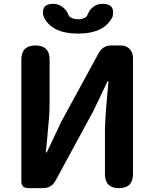

<svg xmlns="http://www.w3.org/2000/svg" viewBox="-20 -976 801 996"><path d="M202.1 0H127Q90.8 0 90.8 -36.1V-667Q90.8 -740.2 164.1 -740.2Q237.3 -740.2 237.3 -667V-445.3Q237.3 -407.2 234.4 -365.2Q231.4 -323.2 225.1 -260.7Q218.8 -198.2 217.8 -185.5H222.7L297.9 -344.7L492.2 -701.2Q513.7 -740.2 558.6 -740.2H605.5Q634.8 -740.2 652.3 -722.2Q669.9 -704.1 669.9 -674.8V-73.2Q669.9 0 596.7 0Q524.4 0 524.4 -73.2V-296.9Q524.4 -364.3 543 -554.7H538.1L462.9 -397.5L268.6 -40Q248 0 202.1 0ZM564.5 -890.6Q522.5 -801.8 384.8 -801.8Q245.1 -801.8 205.1 -892.6Q191.4 -956.1 255.9 -956.1Q284.2 -956.1 306.2 -938.5Q328.1 -920.9 337.9 -892.6Q354.5 -876 384.8 -876Q413.1 -876 430.7 -891.6Q454.1 -956.1 513.7 -956.1Q578.1 -956.1 564.5 -890.6Z"/></svg>

Font: GenSenMaruGothic TW TTF Bold
Style: Regular
Weight: 700
Version: Version 1.301